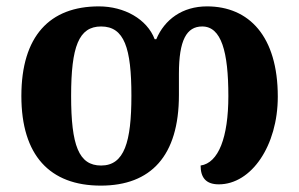

<svg xmlns="http://www.w3.org/2000/svg" viewBox="-20 -569 939 602"><path d="M296 13C453 13 541 -80 541 -271V-338C541 -443 565 -486 614 -486C674 -486 696 -407 696 -268C696 -138 665 -58 609 -50C609 -13 625 9 666 9C768 9 851 -112 851 -266C851 -455 761 -549 629 -549C552 -549 496 -508 470 -446H465C441 -509 370 -549 290 -549C136 -549 47 -456 47 -268C47 -82 136 13 296 13ZM297 -50C227 -50 203 -113 203 -268C203 -423 227 -486 297 -486C370 -486 392 -418 392 -269C392 -124 370 -50 297 -50Z"/></svg>

Font: Noto Serif Georgian Bold
Style: Regular
Weight: 700
Designer: Monotype Design Team, Akaki Razmadze
Foundry: Google LLC
Version: Version 2.003